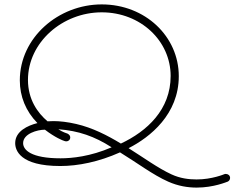

<svg xmlns="http://www.w3.org/2000/svg" viewBox="-20 -748 1065 872"><path d="M525 -56C602 -9 674 46 744 77C789 97 833 104 873 104C951 104 1010 78 1014 77C1021 74 1025 67 1025 60C1025 49 1016 42 1006 42C1004 42 1001 42 999 43C999 43 943 67 873 67C837 67 798 62 759 44C698 16 634 -31 564 -75C662 -125 792 -229 792 -402C792 -582 640 -728 442 -728C245 -728 70 -577 70 -383C70 -310 97 -243 150 -189C106 -178 49 -152 49 -98C49 -66 70 6 254 6C335 6 429 -13 525 -56ZM529 -96C468 -133 400 -168 326 -185C287 -194 252 -198 223 -198C213 -198 205 -197 196 -197C151 -235 107 -296 107 -385C107 -556 264 -692 442 -692C619 -692 755 -562 755 -403C755 -250 648 -152 529 -96ZM487 -79C390 -37 306 -29 255 -29C121 -29 85 -67 85 -98C85 -141 150 -159 184 -159C229 -124 267 -109 269 -109C273 -107 278 -106 281 -106C291 -106 299 -113 299 -124C299 -132 294 -137 287 -141C282 -143 264 -148 245 -161C337 -154 409 -129 487 -79Z"/></svg>

Font: Sacramento
Style: Regular
Weight: 400
Designer: Astigmatic (AOETI)
Foundry: Astigmatic (AOETI)
Version: Version 1.000